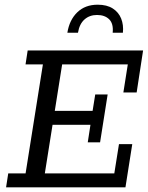

<svg xmlns="http://www.w3.org/2000/svg" viewBox="-20 -798 632 818"><path d="M5.9 0 15.1 -59.3H89L162.8 -523.7H88.8L97.9 -583H589.6L562.2 -404H505.6L524.5 -523.7H244.8L213.4 -325.7H374.5L385.7 -395.4H438.6L406.4 -191.7H353.9L365.4 -266.4H203.9L171 -59.3H467L486.9 -184H543.5L514.5 0ZM267 -658.5Q275.7 -713 309.2 -745.5Q342.8 -778 396.2 -778Q435.4 -778 460.4 -761.9Q485.4 -745.9 496.2 -718.9Q507 -691.9 503.6 -658.5H460.1Q463.9 -697.3 445.2 -715.7Q426.5 -734.2 393.3 -734.2Q361.6 -734.2 340 -715.1Q318.4 -696 312.2 -658.5Z"/></svg>

Font: Rokkitt SemiBold
Style: Italic
Weight: 600
Italic angle: -9°
Designer: Vernon Adams
Foundry: Vernon Adams
Version: Version 3.103